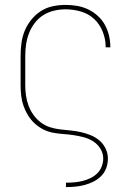

<svg xmlns="http://www.w3.org/2000/svg" viewBox="-20 -548 540 783"><path d="M249 215V197H250Q267 197 284 195.5Q301 194 317 190Q333 186 348.5 178.5Q364 171 376 159.5Q388 148 394.5 131.5Q401 115 401 99Q401 77 389.5 58.5Q378 40 360 28.5Q342 17 321 11.5Q300 6 279 3Q258 0 237 -1.5Q216 -3 195 -7Q174 -11 155 -21Q136 -31 120.5 -45.5Q105 -60 94 -78Q83 -96 76 -116Q69 -136 66.5 -157.5Q64 -179 64 -200V-320Q64 -346 67.5 -372.5Q71 -399 81 -423Q91 -447 108 -468Q125 -489 147 -503Q169 -517 195 -522.5Q221 -528 247 -528Q271 -528 294.5 -524Q318 -520 339 -510Q360 -500 378 -484Q396 -468 407.5 -447Q419 -426 424.5 -403Q430 -380 430 -356V-355H411V-356Q411 -388 399 -418.5Q387 -449 364 -470.5Q341 -492 310 -501Q279 -510 247 -510Q224 -510 200.5 -504.5Q177 -499 157 -486.5Q137 -474 122 -454.5Q107 -435 98.5 -413Q90 -391 86.5 -367.5Q83 -344 83 -320V-200Q83 -179 86 -158Q89 -137 96.5 -117Q104 -97 116.5 -79.5Q129 -62 146 -49Q163 -36 183 -29.5Q203 -23 224 -20.5Q245 -18 266.5 -16Q288 -14 308.5 -9.5Q329 -5 349 3Q369 11 385 24.5Q401 38 410.5 57.5Q420 77 420 98Q420 118 413.5 136.5Q407 155 393.5 169Q380 183 362.5 192Q345 201 326.5 206Q308 211 288.5 213Q269 215 250 215Z"/></svg>

Font: Iosevka Thin
Style: Regular
Weight: 100
Monospace: yes
Designer: Belleve Invis
Foundry: Belleve Invis
Version: Version 32.5.0; ttfautohint (v1.8.4)